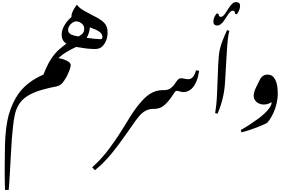

<svg xmlns="http://www.w3.org/2000/svg" viewBox="-20 -1186 2746 1833"><path d="M28 627Q27 604 26.5 580.5Q26 557 25.5 530.5Q25 504 25 471.5Q25 439 25 399Q25 285 27.5 196.5Q30 108 39 38Q48 -32 63 -89Q97 -208 159 -295Q200 -351 258.5 -395.5Q317 -440 395 -474Q401 -490 407.5 -505Q414 -520 422 -539Q444 -586 464 -610Q484 -634 511 -634Q524 -634 548 -629.5Q572 -625 596 -616Q620 -607 637.5 -594Q655 -581 655 -564Q655 -549 646.5 -524.5Q638 -500 625 -472.5Q612 -445 595 -420Q579 -393 560 -379Q541 -365 520 -361Q488 -355 454.5 -347.5Q421 -340 386 -330Q301 -306 246 -272Q191 -238 161 -190Q131 -142 119 -78Q111 -36 104.5 19.5Q98 75 93 138Q88 217 83.5 297Q79 377 75 452Q72 509 69 552Q66 595 63 627Z M443 -531Q436 -531 432 -534Q428 -537 428 -544Q428 -562 475 -634Q509 -683 543.5 -713Q578 -743 614 -769Q592 -783 580.5 -803.5Q569 -824 569 -856Q569 -888 583 -920Q597 -952 621 -982Q630 -993 640.5 -1003.5Q651 -1014 663 -1024Q662 -1026 662 -1028Q662 -1030 662 -1032Q662 -1050 673.5 -1076Q685 -1102 711 -1138L720 -1136Q727 -1120 753.5 -1102Q780 -1084 824 -1061Q874 -1036 907 -1017Q940 -998 957 -984Q984 -963 995.5 -936.5Q1007 -910 1007 -877Q1007 -836 995 -804Q983 -772 963 -750Q937 -718 888 -718Q847 -718 802 -723.5Q757 -729 707 -738Q656 -714 617 -691Q578 -668 551 -643Q510 -608 488 -564Q470 -531 443 -531ZM730 -838Q759 -854 771.5 -870.5Q784 -887 784 -911Q784 -934 772 -949.5Q760 -965 742.5 -973.5Q725 -982 708 -982Q690 -982 671.5 -969.5Q653 -957 641.5 -938.5Q630 -920 630 -901Q630 -870 662 -855Q688 -844 730 -838ZM935 -812Q937 -812 939.5 -812Q942 -812 943 -812Q958 -813 958 -834Q958 -859 935 -878Q920 -891 896 -902Q872 -913 838 -925Q834 -869 807 -825Q851 -819 883.5 -815.5Q916 -812 935 -812Z M886 439 860 411Q950 332 1029.5 224Q1109 116 1189 -17Q1227 -81 1260 -128Q1293 -175 1319 -204Q1360 -253 1397 -279.5Q1434 -306 1468.5 -316Q1503 -326 1538 -326Q1552 -326 1564.5 -315.5Q1577 -305 1577 -280Q1577 -245 1558 -214.5Q1539 -184 1509 -165.5Q1479 -147 1446 -147Q1416 -147 1391 -138Q1366 -129 1343 -111Q1313 -87 1276.5 -37Q1240 13 1189 88Q1117 192 1044 281.5Q971 371 886 439Z M1446 -146Q1428 -146 1419.5 -159.5Q1411 -173 1411 -193Q1411 -226 1428 -255.5Q1445 -285 1474 -304.5Q1503 -324 1538 -325Q1566 -325 1585 -331Q1604 -337 1619 -352Q1631 -362 1642.5 -376.5Q1654 -391 1666 -410Q1685 -439 1709 -439Q1724 -439 1740.5 -434.5Q1757 -430 1777 -430Q1806 -430 1823.5 -453Q1841 -476 1851 -515L1881 -510Q1870 -435 1846.5 -390Q1823 -345 1793 -326Q1763 -307 1732 -307Q1714 -307 1697 -313Q1680 -319 1667 -319Q1660 -319 1653.5 -312.5Q1647 -306 1635 -287Q1614 -254 1595 -230.5Q1576 -207 1560 -192Q1532 -165 1505 -155.5Q1478 -146 1446 -146Z M2053 -942Q2037 -942 2027 -951.5Q2017 -961 2017 -979Q2017 -1002 2027 -1023.5Q2037 -1045 2050 -1058L2067 -1053Q2066 -1040 2072 -1032.5Q2078 -1025 2088 -1025Q2098 -1025 2108 -1032.5Q2118 -1040 2131 -1059L2163 -1108Q2183 -1139 2199.5 -1152.5Q2216 -1166 2235 -1166Q2248 -1166 2260 -1158.5Q2272 -1151 2272 -1128Q2272 -1109 2262.5 -1087Q2253 -1065 2240 -1050L2223 -1055Q2225 -1070 2218.5 -1077Q2212 -1084 2201 -1084Q2192 -1084 2183.5 -1077Q2175 -1070 2162 -1054Q2155 -1043 2146 -1030Q2137 -1017 2129 -1004Q2091 -942 2053 -942Z M2057 -101 2034 -106Q2038 -128 2044 -179Q2050 -230 2053 -312L2063 -567Q2066 -616 2069 -652Q2072 -688 2080.5 -722.5Q2089 -757 2105 -798.5Q2121 -840 2148 -899L2170 -891Q2162 -870 2156 -819.5Q2150 -769 2145 -683L2128 -396Q2124 -324 2106.5 -249.5Q2089 -175 2057 -101Z M2285 78 2279 55Q2324 30 2367 1.5Q2410 -27 2452 -58Q2507 -100 2539 -138.5Q2571 -177 2573 -204Q2573 -206 2572.5 -207.5Q2572 -209 2570 -210Q2554 -199 2536 -193.5Q2518 -188 2497 -188Q2472 -188 2450.5 -198.5Q2429 -209 2415.5 -228Q2402 -247 2402 -271Q2402 -288 2407.5 -308.5Q2413 -329 2424 -351L2459 -422Q2485 -474 2534 -474Q2568 -474 2589.5 -451.5Q2611 -429 2621.5 -388Q2632 -347 2632 -292Q2632 -256 2624.5 -217Q2617 -178 2603.5 -140.5Q2590 -103 2571.5 -71Q2553 -39 2532 -15Q2521 -7 2492.5 5.5Q2464 18 2428 32Q2392 46 2354 58Q2316 70 2285 78Z"/></svg>

Font: Noto Nastaliq Urdu Medium
Style: Regular
Weight: 500
Designer: Monotype Design Team (Patrick Giasson: type design, Kamal Mansour: OpenType code, Glenda Bellarosa). Updated by Simon Co
Foundry: Monotype Imaging Inc., Simon Cozens
Version: Version 3.007